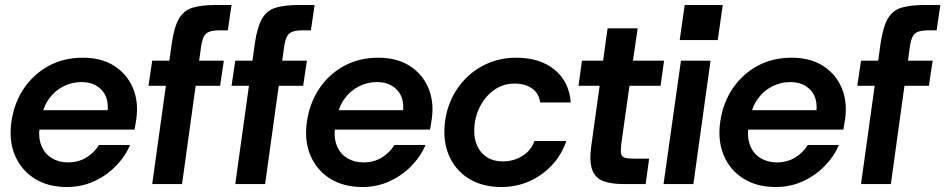

<svg xmlns="http://www.w3.org/2000/svg" viewBox="-20 -740 3801 772"><path d="M249 12Q173 12 119 -22Q65 -56 40 -115.5Q15 -175 26 -251Q37 -327 76.5 -385Q116 -443 176.5 -475.5Q237 -508 313 -508Q388 -508 439.5 -475Q491 -442 514.5 -386Q538 -330 528 -261Q527 -253 525 -242Q523 -231 521 -219H108L119 -297H413Q417 -349 387.5 -379.5Q358 -410 307 -410Q269 -410 234.5 -392.5Q200 -375 176.5 -342Q153 -309 145 -260L140 -232Q133 -187 146.5 -154Q160 -121 188.5 -104Q217 -87 253 -87Q295 -87 327 -106.5Q359 -126 378 -157H503Q483 -110 445 -71.5Q407 -33 357 -10.5Q307 12 249 12Z M592 0 671 -568Q681 -634 700.5 -666.5Q720 -699 756 -709.5Q792 -720 850 -720H911L896 -618H862Q837 -618 822 -612.5Q807 -607 800 -593.5Q793 -580 789 -556L712 0ZM577 -395 592 -496H880L865 -395Z M926 0 1005 -568Q1015 -634 1034.5 -666.5Q1054 -699 1090 -709.5Q1126 -720 1184 -720H1245L1230 -618H1196Q1171 -618 1156 -612.5Q1141 -607 1134 -593.5Q1127 -580 1123 -556L1046 0ZM911 -395 926 -496H1214L1199 -395Z M1437 12Q1361 12 1307 -22Q1253 -56 1228 -115.5Q1203 -175 1214 -251Q1225 -327 1264.5 -385Q1304 -443 1364.5 -475.5Q1425 -508 1501 -508Q1576 -508 1627.5 -475Q1679 -442 1702.5 -386Q1726 -330 1716 -261Q1715 -253 1713 -242Q1711 -231 1709 -219H1296L1307 -297H1601Q1605 -349 1575.5 -379.5Q1546 -410 1495 -410Q1457 -410 1422.5 -392.5Q1388 -375 1364.5 -342Q1341 -309 1333 -260L1328 -232Q1321 -187 1334.5 -154Q1348 -121 1376.5 -104Q1405 -87 1441 -87Q1483 -87 1515 -106.5Q1547 -126 1566 -157H1691Q1671 -110 1633 -71.5Q1595 -33 1545 -10.5Q1495 12 1437 12Z M1996 12Q1924 12 1871.5 -18Q1819 -48 1791.5 -101.5Q1764 -155 1767 -224Q1770 -284 1792.5 -335.5Q1815 -387 1854 -426Q1893 -465 1944.5 -486.5Q1996 -508 2056 -508Q2150 -508 2209 -460.5Q2268 -413 2275 -328H2152Q2147 -365 2119 -384.5Q2091 -404 2049 -404Q2004 -404 1968 -379Q1932 -354 1910.5 -312.5Q1889 -271 1887 -223Q1885 -184 1898.5 -154Q1912 -124 1938.5 -107.5Q1965 -91 2002 -91Q2030 -91 2055.5 -100.5Q2081 -110 2100.5 -128.5Q2120 -147 2129 -173H2257Q2238 -117 2199 -75.5Q2160 -34 2108 -11Q2056 12 1996 12Z M2485 0Q2437 0 2405.5 -12Q2374 -24 2361.5 -56.5Q2349 -89 2357 -150L2391 -395H2306L2320 -496H2405L2423 -626H2544L2525 -496H2650L2636 -395H2511L2478 -161Q2475 -134 2477.5 -121.5Q2480 -109 2493.5 -105.5Q2507 -102 2533 -102H2590L2576 0Z M2648 0 2718 -496H2837L2768 0ZM2713 -579 2733 -720H2886L2866 -579Z M3099 12Q3023 12 2969 -22Q2915 -56 2890 -115.5Q2865 -175 2876 -251Q2887 -327 2926.5 -385Q2966 -443 3026.5 -475.5Q3087 -508 3163 -508Q3238 -508 3289.5 -475Q3341 -442 3364.5 -386Q3388 -330 3378 -261Q3377 -253 3375 -242Q3373 -231 3371 -219H2958L2969 -297H3263Q3267 -349 3237.5 -379.5Q3208 -410 3157 -410Q3119 -410 3084.5 -392.5Q3050 -375 3026.5 -342Q3003 -309 2995 -260L2990 -232Q2983 -187 2996.5 -154Q3010 -121 3038.5 -104Q3067 -87 3103 -87Q3145 -87 3177 -106.5Q3209 -126 3228 -157H3353Q3333 -110 3295 -71.5Q3257 -33 3207 -10.5Q3157 12 3099 12Z M3442 0 3521 -568Q3531 -634 3550.5 -666.5Q3570 -699 3606 -709.5Q3642 -720 3700 -720H3761L3746 -618H3712Q3687 -618 3672 -612.5Q3657 -607 3650 -593.5Q3643 -580 3639 -556L3562 0ZM3427 -395 3442 -496H3730L3715 -395Z"/></svg>

Font: Host Grotesk Light SemiBold
Style: Italic
Weight: 600
Italic angle: -8°
Version: Version 1.003